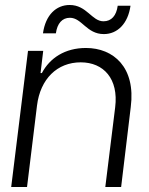

<svg xmlns="http://www.w3.org/2000/svg" viewBox="-20 -750 596 770"><path d="M24.9 0H88.4L128.4 -326.7C141.6 -433.6 209.5 -500 303.7 -500C395.5 -500 456.1 -434.1 441.9 -319.8L402.3 0H465.8L504.4 -320.8C524.9 -480 435.1 -557.6 324.7 -557.6C240.2 -557.6 179.7 -517.1 147.9 -457H142.6L153.3 -545.9H92.3ZM152.3 -616.2H204.1C209.5 -656.2 229.5 -678.7 260.3 -678.7C308.6 -678.7 327.1 -613.3 396.5 -613.3C450.7 -613.3 493.2 -654.8 503.4 -727.1H452.1C446.8 -687.5 427.2 -664.6 395 -664.6C348.1 -664.6 328.1 -730 259.3 -730C205.6 -730 162.6 -690.4 152.3 -616.2Z"/></svg>

Font: Guggenheim Sans Display Light
Style: Italic
Weight: 300
Italic angle: -7°
Designer: Modified by Tom Baber under direction of Pentagram Design 2023
Foundry: rsms
Version: Version 1.001;Glyphs 3.1.2 (3151)